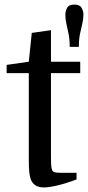

<svg xmlns="http://www.w3.org/2000/svg" viewBox="-20 -810 385 840"><path d="M9 -490V-526L106 -540L119 -666L203 -678V-540H331V-490H203V-133Q203 -99 204 -86.5Q205 -74 208 -66Q211 -59 219 -56.5Q227 -54 245 -54H315V-25Q267 -7 230.5 1.5Q194 10 172 10Q127 10 114 -27Q110 -39 108 -58Q106 -77 106 -114V-490ZM325 -605H285Q285 -638 280 -662Q275 -686 270.5 -706Q266 -726 266 -747Q266 -761 273.5 -775.5Q281 -790 306 -790Q329 -790 337 -775.5Q345 -761 345 -747Q345 -726 340 -706Q335 -686 330 -662Q325 -638 325 -605Z"/></svg>

Font: Domine
Style: Regular
Weight: 400
Designer: Pablo Impallari, Rodrigo Fuenzalida, Brenda Gallo
Foundry: Pablo Impallari, Rodrigo Fuenzalida, Brenda Gallo
Version: Version 2.000